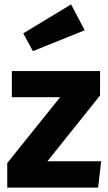

<svg xmlns="http://www.w3.org/2000/svg" viewBox="-20 -855 494 875"><path d="M436 -420 196 -120H441L427 0H13V-112L254 -412H34V-531H436ZM366 -717 130 -622 86 -703 304 -835Z"/></svg>

Font: FiraGOUPP
Style: Bold
Weight: 700
Designer: bBox Type
Foundry: bBox Type GmbH
Version: Version 1.001